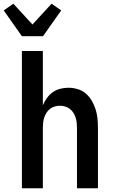

<svg xmlns="http://www.w3.org/2000/svg" viewBox="-48 -1015 618 1035"><path d="M70 0V-740H183V-448Q192 -468 205 -486.5Q218 -505 236.5 -518Q255 -531 277 -536.5Q299 -542 321 -542Q346 -542 371 -534.5Q396 -527 415 -510.5Q434 -494 447 -471.5Q460 -449 467.5 -425Q475 -401 477.5 -375.5Q480 -350 480 -325V0H367V-325Q367 -339 365.5 -353.5Q364 -368 359.5 -381.5Q355 -395 347.5 -407Q340 -419 328.5 -428Q317 -437 303 -441Q289 -445 275 -445Q261 -445 247 -441Q233 -437 221.5 -428Q210 -419 202.5 -407Q195 -395 190.5 -381.5Q186 -368 184.5 -353.5Q183 -339 183 -325V0ZM70 -820 -28 -959 24 -995 127 -883 230 -995 282 -959 184 -820Z"/></svg>

Font: Lode Term
Style: Bold
Weight: 700
Monospace: yes
Designer: Belleve Invis
Foundry: Belleve Invis
Version: Version 29.2.0